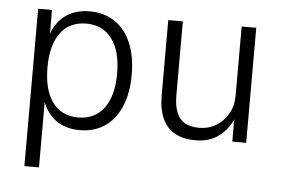

<svg xmlns="http://www.w3.org/2000/svg" viewBox="-49 -565 1189 813"><g transform="rotate(5 545.5 -158.5)"><path d="M82 180V-489H141V-375H137Q154 -434 196.5 -465.5Q239 -497 301 -497Q363 -497 408 -466.5Q453 -436 477 -379.5Q501 -323 501 -245Q501 -167 477 -110Q453 -53 408 -22.5Q363 8 301 8Q240 8 198 -23.5Q156 -55 139 -113H144V180ZM291 -45Q361 -45 400 -97Q439 -149 439 -245Q439 -340 400 -392Q361 -444 291 -444Q220 -444 181.5 -392Q143 -340 143 -245Q143 -149 181.5 -97Q220 -45 291 -45Z M794 8Q743 8 707.5 -11Q672 -30 653.5 -69.5Q635 -109 635 -171V-489H697V-175Q697 -131 708.5 -102Q720 -73 744 -59.5Q768 -46 804 -46Q845 -46 877 -65.5Q909 -85 928 -118.5Q947 -152 947 -196V-489H1009V0H950V-104H954Q934 -53 893.5 -22.5Q853 8 794 8Z"/></g></svg>

Font: Nunito Sans 10pt SemiCondensed Light
Style: Regular
Weight: 300
Width: 4
Designer: Vernon Adams
Foundry: Vernon Adams
Version: Version 3.101;gftools[0.9.27]